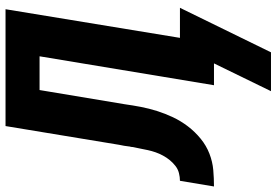

<svg xmlns="http://www.w3.org/2000/svg" viewBox="-206 -606 976 677"><g transform="rotate(-90 281.5 -267.0)"><path d="M436 201H299L397 0H320L422 -615H303L253 -315Q249 -286 243.5 -257.5Q238 -229 229 -200.5Q220 -172 207 -144.5Q194 -117 175 -92Q156 -67 131.5 -47Q107 -27 78.5 -16Q50 -5 21 -2.5Q-8 0 -37 0L-17 -120Q-4 -120 10 -123.5Q24 -127 35.5 -136Q47 -145 56 -156Q65 -167 72 -180Q79 -193 83.5 -206Q88 -219 91 -232.5Q94 -246 96.5 -259.5Q99 -273 102 -286Q102 -289 102.5 -292Q103 -295 104 -298V-299Q105 -308 106.5 -317Q108 -326 110 -335L176 -735H588L487 -120H593Z"/></g></svg>

Font: Iosevka SS04 Heavy Extended
Style: Italic
Weight: 900
Width: 7
Italic angle: -9°
Monospace: yes
Designer: Belleve Invis
Foundry: Belleve Invis
Version: Version 19.0.0; ttfautohint (v1.8.4)